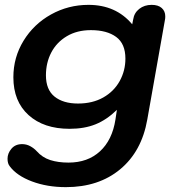

<svg xmlns="http://www.w3.org/2000/svg" viewBox="-20 -520 715 790"><path d="M20 164Q11 153 11 133Q11 111 27 92Q43 73 71 73Q89 73 104.5 81.5Q120 90 131 102Q154 128 186.5 138.5Q219 149 262 149Q341 149 391.5 102.5Q442 56 455 -28L461 -68Q419 -27 373 -8.5Q327 10 266 10Q160 10 97.5 -46.5Q35 -103 35 -202Q35 -284 77 -352.5Q119 -421 190 -460.5Q261 -500 344 -500Q457 -500 524 -420L528 -440Q532 -467 553 -483.5Q574 -500 604 -500Q631 -500 645.5 -487Q660 -474 660 -453Q660 -444 659 -440L586 -28Q563 103 474.5 176.5Q386 250 251 250Q174 250 111.5 226.5Q49 203 20 164ZM496 -279Q496 -340 458 -368Q420 -396 354 -396Q297 -396 255 -371Q213 -346 191 -304Q169 -262 169 -210Q169 -151 204.5 -122.5Q240 -94 301 -94Q361 -94 405 -119Q449 -144 472.5 -186.5Q496 -229 496 -279Z"/></svg>

Font: Kodchasan
Style: Bold Italic
Weight: 700
Italic angle: -10°
Version: Version 1.000; ttfautohint (v1.6)